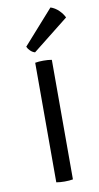

<svg xmlns="http://www.w3.org/2000/svg" viewBox="-89 -814 443 858"><g transform="rotate(-10 133.0 -385.5)"><path d="M95 -542.5Q102 -544 112.5 -544.8Q123 -545.5 132.5 -545.5Q154.5 -545.5 170.5 -542.5V0Q154.5 3 132.5 3Q123 3 112.5 2.2Q102 1.5 95 0ZM205 -774Q225 -767.5 241.5 -751.5Q258 -735.5 266 -718L102.5 -588.5Q91.5 -591.5 82 -600.5Q72.5 -609.5 68 -620Z"/></g></svg>

Font: Signika SC Light
Style: Regular
Weight: 300
Designer: Anna Giedryś
Foundry: Anna Giedryś
Version: Version 2.000; ttfautohint (v1.8.3) -l 8 -r 50 -G 200 -x 9 -